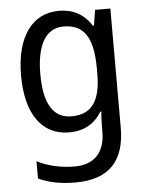

<svg xmlns="http://www.w3.org/2000/svg" viewBox="-55 -657 669 875"><g transform="rotate(-5 279.5 -219.0)"><path d="M247 -612C124 -612 50 -509 50 -333C50 -155 123 -56 247 -56C313 -56 362 -83 396 -138H400C398 -119 397 -84 397 -66V-47C397 51 346 101 258 101C194 101 135 87 86 62V141C133 163 188 174 255 174C411 174 482 93 482 -58V-602H412L401 -531H396C360 -587 310 -612 247 -612ZM261 -539C355 -539 397 -479 397 -334V-312C397 -185 355 -128 263 -128C180 -128 138 -196 138 -332C138 -465 181 -539 261 -539Z"/></g></svg>

Font: Noto Sans Malayalam UI SemiCondensed
Style: Regular
Weight: 400
Width: 4
Designer: Jelle Bosma - Monotype Design Team
Foundry: Monotype Imaging Inc.
Version: Version 2.104